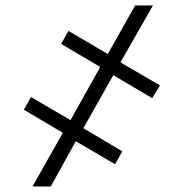

<svg xmlns="http://www.w3.org/2000/svg" viewBox="-20 -675 650 695"><path d="M281.7 -210.9 422.9 -127 396.5 -80.6 254.4 -163.6 163.6 0H97.7L207.5 -194.3L66.4 -277.8L92.3 -323.7L235.4 -240.2L342.8 -432.6L201.2 -516.1L228 -563L370.1 -479.5L469.2 -655.3H533.7L416 -449.2L559.1 -365.7L530.8 -319.8L390.1 -402.8Z"/></svg>

Font: Franko
Style: Light
Weight: 300
Designer: Google
Version: Version 1.200310; 2013